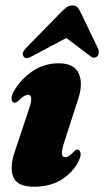

<svg xmlns="http://www.w3.org/2000/svg" viewBox="-20 -698 395 728"><path d="M227.5 -102Q241 -102 261 -124Q268 -131 273 -131Q281.5 -131 285 -119.5Q288.5 -108 278 -87Q257.5 -45 214.2 -17.5Q171 10 109 10Q44.5 10 30 -27.8Q15.5 -65.5 37 -126L90.5 -286.5Q108 -338.5 86.5 -338.5Q79 -338.5 70.8 -333.5Q62.5 -328.5 48 -314Q41 -308.5 36 -308.5Q27 -308.5 24 -319.2Q21 -330 31 -349Q57.5 -397 102.5 -427.5Q147.5 -458 202 -458Q261.5 -458 278.8 -419Q296 -380 275.5 -319.5L224 -160.5Q213.5 -128 214.8 -115Q216 -102 227.5 -102ZM100 -484Q77.9 -471 68.9 -484.5Q60.4 -497.5 78.8 -516L209.8 -650Q221.9 -662.5 232 -670Q242.2 -677.5 254.3 -677.5Q266.9 -677.5 273.7 -670.2Q280.4 -663 286.3 -650L352 -513.5Q355.6 -505 354.2 -496.2Q352.9 -487.5 348.8 -484.5Q335.3 -473 320.9 -486.5L231.4 -554Z"/></svg>

Font: Fraunces 144pt Soft Black
Style: Italic
Weight: 900
Italic angle: -16°
Version: Version 1.000;[b76b70a41]